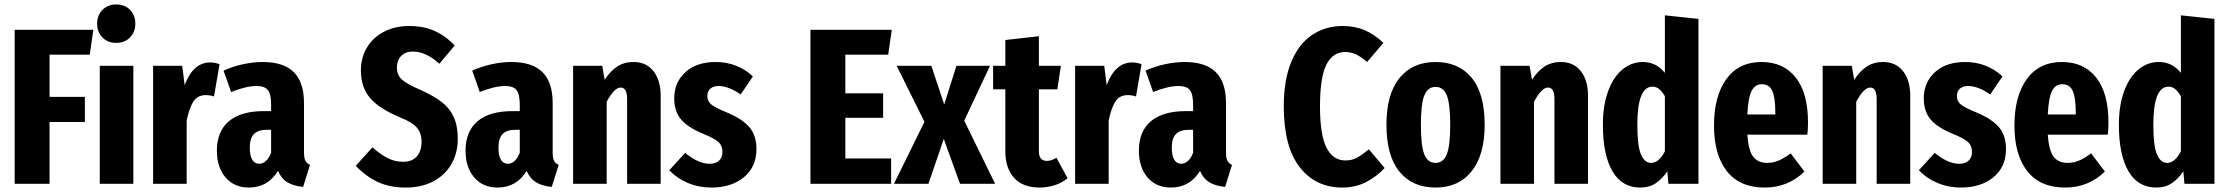

<svg xmlns="http://www.w3.org/2000/svg" viewBox="-20 -827 10029 864"><path d="M46 0V-693H400L384 -581H203V-391H362V-278H203V0Z M580 -531V0H429V-531ZM589 -720Q589 -683 565 -658.5Q541 -634 503 -634Q465 -634 441 -658.5Q417 -683 417 -720Q417 -758 441 -782.5Q465 -807 503 -807Q542 -807 565.5 -782.5Q589 -758 589 -720Z M968 -538 943 -393Q925 -399 906 -399Q869 -399 850.5 -370.5Q832 -342 820 -285V0H669V-531H800L811 -444Q849 -546 926 -546Q947 -546 968 -538Z M1375 -85 1344 14Q1301 10 1273.5 -6.5Q1246 -23 1231 -58Q1185 17 1100 17Q1034 17 995 -28.5Q956 -74 956 -149Q956 -236 1010 -281.5Q1064 -327 1168 -327H1200V-355Q1200 -403 1185.5 -421.5Q1171 -440 1134 -440Q1088 -440 1020 -413L986 -509Q1027 -528 1073.5 -538Q1120 -548 1162 -548Q1256 -548 1302 -502.5Q1348 -457 1348 -363V-141Q1348 -116 1354 -104Q1360 -92 1375 -85ZM1200 -140V-243H1182Q1141 -243 1122.5 -223.5Q1104 -204 1104 -162Q1104 -127 1115 -108.5Q1126 -90 1146 -90Q1163 -90 1177 -103Q1191 -116 1200 -140Z M2026 -622 1957 -540Q1897 -595 1838 -595Q1804 -595 1785 -575Q1766 -555 1766 -522Q1766 -490 1788 -469.5Q1810 -449 1873 -422Q1931 -396 1967 -368.5Q2003 -341 2021.5 -301Q2040 -261 2040 -202Q2040 -139 2011.5 -89Q1983 -39 1930 -11Q1877 17 1806 17Q1732 17 1678 -9Q1624 -35 1581 -81L1656 -164Q1692 -132 1724.5 -115.5Q1757 -99 1794 -99Q1835 -99 1856 -123.5Q1877 -148 1877 -190Q1877 -228 1856 -252.5Q1835 -277 1780 -299Q1684 -339 1644 -387.5Q1604 -436 1604 -510Q1604 -569 1632 -614.5Q1660 -660 1709.5 -685Q1759 -710 1821 -710Q1886 -710 1935.5 -688Q1985 -666 2026 -622Z M2494 -85 2463 14Q2420 10 2392.5 -6.5Q2365 -23 2350 -58Q2304 17 2219 17Q2153 17 2114 -28.5Q2075 -74 2075 -149Q2075 -236 2129 -281.5Q2183 -327 2287 -327H2319V-355Q2319 -403 2304.5 -421.5Q2290 -440 2253 -440Q2207 -440 2139 -413L2105 -509Q2146 -528 2192.5 -538Q2239 -548 2281 -548Q2375 -548 2421 -502.5Q2467 -457 2467 -363V-141Q2467 -116 2473 -104Q2479 -92 2494 -85ZM2319 -140V-243H2301Q2260 -243 2241.5 -223.5Q2223 -204 2223 -162Q2223 -127 2234 -108.5Q2245 -90 2265 -90Q2282 -90 2296 -103Q2310 -116 2319 -140Z M2953 -397V0H2802V-381Q2802 -433 2773 -433Q2744 -433 2710 -369V0H2559V-531H2690L2701 -468Q2727 -508 2758 -528Q2789 -548 2831 -548Q2888 -548 2920.5 -507Q2953 -466 2953 -397Z M3368 -483 3313 -402Q3258 -440 3214 -440Q3190 -440 3176.5 -428Q3163 -416 3163 -395Q3163 -372 3180 -357.5Q3197 -343 3253 -320Q3320 -292 3352 -255Q3384 -218 3384 -156Q3384 -76 3327.5 -29.5Q3271 17 3181 17Q3125 17 3076 -3.5Q3027 -24 2992 -61L3063 -139Q3123 -90 3173 -90Q3200 -90 3215.5 -104Q3231 -118 3231 -143Q3231 -171 3213.5 -187.5Q3196 -204 3142 -226Q3074 -254 3044 -290.5Q3014 -327 3014 -384Q3014 -456 3064 -502Q3114 -548 3201 -548Q3250 -548 3293 -531Q3336 -514 3368 -483Z M3993 -693 3977 -581H3784V-407H3954V-297H3784V-114H3990V0H3627V-693Z M4319 -284 4458 0H4300L4227 -202L4158 0H4003L4140 -279L4015 -531H4171L4229 -357L4284 -531H4435Z M4784 -25Q4759 -4 4726 6.5Q4693 17 4659 17Q4582 17 4543 -27Q4504 -71 4504 -145V-425H4449V-531H4504V-647L4655 -664V-531H4754L4738 -425H4655V-146Q4655 -103 4691 -103Q4711 -103 4734 -117Z M5117 -538 5092 -393Q5074 -399 5055 -399Q5018 -399 4999.5 -370.5Q4981 -342 4969 -285V0H4818V-531H4949L4960 -444Q4998 -546 5075 -546Q5096 -546 5117 -538Z M5524 -85 5493 14Q5450 10 5422.5 -6.5Q5395 -23 5380 -58Q5334 17 5249 17Q5183 17 5144 -28.5Q5105 -74 5105 -149Q5105 -236 5159 -281.5Q5213 -327 5317 -327H5349V-355Q5349 -403 5334.5 -421.5Q5320 -440 5283 -440Q5237 -440 5169 -413L5135 -509Q5176 -528 5222.5 -538Q5269 -548 5311 -548Q5405 -548 5451 -502.5Q5497 -457 5497 -363V-141Q5497 -116 5503 -104Q5509 -92 5524 -85ZM5349 -140V-243H5331Q5290 -243 5271.5 -223.5Q5253 -204 5253 -162Q5253 -127 5264 -108.5Q5275 -90 5295 -90Q5312 -90 5326 -103Q5340 -116 5349 -140Z M6205 -634 6132 -548Q6107 -570 6083.5 -581.5Q6060 -593 6033 -593Q5978 -593 5949 -536.5Q5920 -480 5920 -348Q5920 -219 5949.5 -162Q5979 -105 6034 -105Q6064 -105 6086 -117Q6108 -129 6140 -155L6211 -71Q6175 -32 6127 -7.5Q6079 17 6020 17Q5900 17 5828.5 -75Q5757 -167 5757 -348Q5757 -467 5790.5 -548Q5824 -629 5884 -669.5Q5944 -710 6022 -710Q6077 -710 6121.5 -691Q6166 -672 6205 -634Z M6661 -265Q6661 -130 6602.5 -56.5Q6544 17 6440 17Q6336 17 6277.5 -54.5Q6219 -126 6219 -266Q6219 -403 6277.5 -475.5Q6336 -548 6440 -548Q6544 -548 6602.5 -477Q6661 -406 6661 -265ZM6374 -266Q6374 -170 6389.5 -132Q6405 -94 6440 -94Q6475 -94 6490.5 -132.5Q6506 -171 6506 -265Q6506 -360 6490.5 -398Q6475 -436 6440 -436Q6405 -436 6389.5 -397.5Q6374 -359 6374 -266Z M7126 -397V0H6975V-381Q6975 -433 6946 -433Q6917 -433 6883 -369V0H6732V-531H6863L6874 -468Q6900 -508 6931 -528Q6962 -548 7004 -548Q7061 -548 7093.5 -507Q7126 -466 7126 -397Z M7623 -742V0H7488L7483 -56Q7460 -22 7431 -2.5Q7402 17 7361 17Q7279 17 7236 -56.5Q7193 -130 7193 -266Q7193 -351 7216 -415Q7239 -479 7280 -513.5Q7321 -548 7373 -548Q7433 -548 7472 -499V-758ZM7472 -146V-394Q7459 -416 7446 -426.5Q7433 -437 7416 -437Q7348 -437 7348 -266Q7348 -169 7364.5 -131.5Q7381 -94 7410 -94Q7445 -94 7472 -146Z M8113 -221H7843Q7848 -149 7869.5 -121.5Q7891 -94 7932 -94Q7959 -94 7984 -104.5Q8009 -115 8038 -137L8100 -55Q8026 17 7921 17Q7809 17 7751 -56.5Q7693 -130 7693 -262Q7693 -394 7748.5 -471Q7804 -548 7907 -548Q8005 -548 8060.5 -478.5Q8116 -409 8116 -276Q8116 -244 8113 -221ZM7969 -319Q7969 -387 7955.5 -417.5Q7942 -448 7908 -448Q7878 -448 7862.5 -418.5Q7847 -389 7843 -312H7969Z M8576 -397V0H8425V-381Q8425 -433 8396 -433Q8367 -433 8333 -369V0H8182V-531H8313L8324 -468Q8350 -508 8381 -528Q8412 -548 8454 -548Q8511 -548 8543.5 -507Q8576 -466 8576 -397Z M8991 -483 8936 -402Q8881 -440 8837 -440Q8813 -440 8799.5 -428Q8786 -416 8786 -395Q8786 -372 8803 -357.5Q8820 -343 8876 -320Q8943 -292 8975 -255Q9007 -218 9007 -156Q9007 -76 8950.5 -29.5Q8894 17 8804 17Q8748 17 8699 -3.5Q8650 -24 8615 -61L8686 -139Q8746 -90 8796 -90Q8823 -90 8838.5 -104Q8854 -118 8854 -143Q8854 -171 8836.5 -187.5Q8819 -204 8765 -226Q8697 -254 8667 -290.5Q8637 -327 8637 -384Q8637 -456 8687 -502Q8737 -548 8824 -548Q8873 -548 8916 -531Q8959 -514 8991 -483Z M9465 -221H9195Q9200 -149 9221.5 -121.5Q9243 -94 9284 -94Q9311 -94 9336 -104.5Q9361 -115 9390 -137L9452 -55Q9378 17 9273 17Q9161 17 9103 -56.5Q9045 -130 9045 -262Q9045 -394 9100.5 -471Q9156 -548 9259 -548Q9357 -548 9412.5 -478.5Q9468 -409 9468 -276Q9468 -244 9465 -221ZM9321 -319Q9321 -387 9307.5 -417.5Q9294 -448 9260 -448Q9230 -448 9214.5 -418.5Q9199 -389 9195 -312H9321Z M9945 -742V0H9810L9805 -56Q9782 -22 9753 -2.5Q9724 17 9683 17Q9601 17 9558 -56.5Q9515 -130 9515 -266Q9515 -351 9538 -415Q9561 -479 9602 -513.5Q9643 -548 9695 -548Q9755 -548 9794 -499V-758ZM9794 -146V-394Q9781 -416 9768 -426.5Q9755 -437 9738 -437Q9670 -437 9670 -266Q9670 -169 9686.5 -131.5Q9703 -94 9732 -94Q9767 -94 9794 -146Z"/></svg>

Font: Fira Sans Extra Condensed
Style: Bold
Weight: 700
Width: 1
Designer: Carrois Corporate & Edenspiekermann AG
Foundry: Carrois Corporate GbR & Edenspiekermann AG
Version: Version 4.203